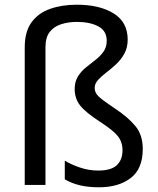

<svg xmlns="http://www.w3.org/2000/svg" viewBox="-20 -785 671 815"><path d="M522 -617Q522 -583 508 -557.5Q494 -532 473 -512.5Q452 -493 431 -477Q410 -461 396 -445.5Q382 -430 382 -412Q382 -399 388.5 -388Q395 -377 414 -362.5Q433 -348 470 -323Q524 -287 555 -249.5Q586 -212 586 -153Q586 -68 534.5 -29Q483 10 400 10Q353 10 317 1Q281 -8 255 -24V-103Q281 -87 319 -74Q357 -61 397 -61Q452 -61 476 -84Q500 -107 500 -147Q500 -183 479.5 -208Q459 -233 406 -267Q343 -308 320 -337.5Q297 -367 297 -407Q297 -438 310.5 -460Q324 -482 344.5 -498.5Q365 -515 385.5 -531Q406 -547 419.5 -566Q433 -585 433 -612Q433 -654 397.5 -673Q362 -692 306 -692Q271 -692 240.5 -682.5Q210 -673 191.5 -650Q173 -627 173 -584V0H85V-584Q85 -651 114 -690.5Q143 -730 193 -747.5Q243 -765 306 -765Q403 -765 462.5 -728Q522 -691 522 -617Z"/></svg>

Font: Noto Sans Mandaic
Style: Regular
Weight: 400
Designer: Monotype Design Team
Foundry: Monotype Imaging Inc.
Version: Version 2.002; ttfautohint (v1.8.4.7-5d5b)